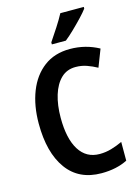

<svg xmlns="http://www.w3.org/2000/svg" viewBox="-138 -1013 804 1099"><g transform="rotate(-15 264.0 -463.0)"><path d="M336 -616Q284 -616 249.5 -582.5Q215 -549 197 -490.5Q179 -432 179 -356Q179 -233 221 -166Q263 -99 342 -99Q378 -99 412 -109Q446 -119 478 -134V-23Q413 10 324 10Q190 10 119.5 -87.5Q49 -185 49 -357Q49 -463 81.5 -546Q114 -629 177 -676.5Q240 -724 331 -724Q423 -724 502 -681L462 -578Q433 -594 402 -605Q371 -616 336 -616ZM471 -926Q457 -907 430.5 -879Q404 -851 375 -823Q346 -795 322 -776H239V-788Q264 -825 289 -863.5Q314 -902 332 -936H471Z"/></g></svg>

Font: Noto Sans Bengali Condensed SemiBold
Style: Regular
Weight: 600
Width: 3
Designer: Joana Ranito - Universal Thirst; Jelle Bosma - Monotype Design Team
Foundry: Universal Thirst ehf.
Version: Version 3.000; ttfautohint (v1.8.4.7-5d5b)